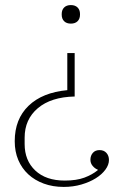

<svg xmlns="http://www.w3.org/2000/svg" viewBox="-20 -534 487 756"><path d="M231 202Q188 202 152.5 189Q117 176 91.5 152.5Q66 129 52 96Q38 63 38 22Q38 -65 92.5 -117.5Q147 -170 245 -179V-325H274V-154Q181 -152 129 -108Q77 -64 77 8V33Q77 98 119 137.5Q161 177 235 177Q281 177 312 165.5Q343 154 365 136V134Q354 130 345 119.5Q336 109 336 95Q336 79 345.5 68Q355 57 372 57Q389 57 399 68Q409 79 409 96Q409 115 395 134Q381 153 357 168Q333 183 300.5 192.5Q268 202 231 202ZM259 -441Q242 -441 232.5 -450.5Q223 -460 223 -476V-479Q223 -495 232.5 -504.5Q242 -514 259 -514Q276 -514 285.5 -504.5Q295 -495 295 -479V-476Q295 -460 285.5 -450.5Q276 -441 259 -441Z"/></svg>

Font: IBM Plex Serif ExtLt
Style: Regular
Weight: 200
Designer: Mike Abbink, Paul van der Laan, Pieter van Rosmalen
Foundry: Bold Monday
Version: Version 3.001